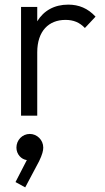

<svg xmlns="http://www.w3.org/2000/svg" viewBox="-20 -500 454 830"><path d="M71 0H141V-274C141 -366 191 -414 263 -414C298 -414 324 -403 347 -379L393 -428C360 -464 321 -480 275 -480C215 -480 169 -454 141 -408V-470H71ZM47 287 89 310 149 197C163 168 167 151 167 138C167 105 140 79 109 79C76 79 51 106 51 138C51 167 72 189 96 192Z"/></svg>

Font: MV Cash Light
Style: Regular
Weight: 300
Designer: Rodrigo Fuenzalida
Foundry: fragTYPE
Version: Version 1.100;Glyphs 3.1.2 (3151)